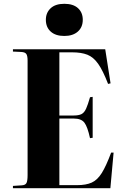

<svg xmlns="http://www.w3.org/2000/svg" viewBox="-20 -989 655 1009"><path d="M48 0V-12L94 -15Q113 -16 119 -27Q125 -38 125 -69V-671Q125 -695 118.5 -705Q112 -715 91 -716L48 -718V-730H533L561 -551L548 -548Q521 -618 496 -653.5Q471 -689 439 -701.5Q407 -714 359 -714H292V-382H367Q394 -382 408.5 -389.5Q423 -397 432.5 -418Q442 -439 453 -478L467 -480V-265L453 -263Q440 -323 423.5 -344.5Q407 -366 368 -366H292V-16H385Q432 -16 462 -29.5Q492 -43 515 -80Q538 -117 564 -187H577L560 0ZM318 -800Q272 -800 246.5 -823Q221 -846 221 -885Q221 -922 246 -945.5Q271 -969 318 -969Q365 -969 390 -946Q415 -923 415 -885Q415 -846 389 -823Q363 -800 318 -800Z"/></svg>

Font: Literata 72pt
Style: Bold
Weight: 700
Designer: Latin by Veronika Burian and Jose Scaglione. Greek by Irene Vlachou. Cyrillic by Vera Evstafieva.
Foundry: TypeTogether
Version: Version 3.002